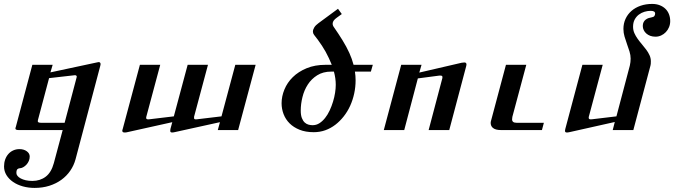

<svg xmlns="http://www.w3.org/2000/svg" viewBox="-32 -653 3385 964"><path d="M471.7 -323.2 347.2 147Q338.9 177.7 320.8 204.1Q302.7 230.5 276.1 249.8Q249.5 269 215.6 279.8Q181.6 290.5 141.6 290.5Q110.4 290.5 82.5 282.7Q54.7 274.9 33.7 260.5Q12.7 246.1 0.5 226.3Q-11.7 206.5 -11.7 182.6Q-11.7 163.6 -5.9 147.5Q0 131.3 10.3 119.9Q20.5 108.4 34.7 102.1Q48.8 95.7 65.9 95.7Q87.4 95.7 102.3 106.4Q117.2 117.2 117.2 132.8Q117.2 145 112.5 155.5Q107.9 166 100.8 173.6Q93.8 181.2 85.4 186Q77.1 190.9 69.8 191.4Q61.5 191.4 55.9 196Q50.3 200.7 50.3 215.8Q50.3 223.1 55.9 230.2Q61.5 237.3 72 242.9Q82.5 248.5 97.2 252Q111.8 255.4 130.4 255.4Q169.4 255.4 197.5 234.1Q225.6 212.9 238.3 166L282.7 0H62Q45.9 0 45.4 -7.3Q45.4 -11.2 47.4 -15.6L130.4 -327.6H232.4L221.2 -289.6L455.6 -339.8Q461.9 -341.3 463.4 -341.3Q472.2 -341.3 473.1 -331.5Q473.1 -328.1 471.7 -323.2ZM352.1 -262.2Q353.5 -266.6 353.5 -268.1Q352.5 -275.4 344.2 -275.4Q343.3 -275.4 341.8 -275.1Q340.3 -274.9 339.4 -274.9L214.4 -260.7L158.7 -51.3Q158.2 -48.8 158 -47.1Q157.7 -45.4 157.7 -44.4Q157.7 -36.6 173.3 -36.6H292.5Z M1251.5 -327.6 1163.6 0H1061.5L1072.3 -39.6L845.7 10.3Q837.9 12.2 832 12.2Q822.8 12.2 822.8 4.4Q822.8 0.5 823.7 -5.4L833 -39.6L604.5 11.2Q601.1 12.2 597.7 12.2Q594.2 12.2 593.3 12.2Q582 12.2 582 3.4Q582 0 584 -4.9L670.4 -327.6H772.5L702.6 -66.9Q701.7 -62.5 701.7 -61Q702.1 -53.7 712.4 -53.7Q716.8 -54.2 718.8 -54.2L840.8 -68.8L910.2 -327.6H1012.2L942.4 -66.9Q941.9 -61.5 942.4 -59.6Q942.4 -53.7 951.7 -53.7Q955.6 -53.7 958 -54.2L1080.1 -68.8L1149.4 -327.6Z M1544.9 -478Q1539.1 -485.4 1539.1 -494.1Q1539.1 -504.4 1545.9 -515.4Q1552.7 -526.4 1566.9 -536.6L1665 -608.9L1684.1 -582.5L1658.7 -564Q1648.9 -557.1 1643.6 -549.8Q1638.2 -542.5 1638.2 -534.2Q1638.2 -524.9 1644.5 -516.6Q1668 -482.9 1687.7 -450.9Q1707.5 -418.9 1722.2 -386.7Q1735.4 -357.4 1743.2 -327.6H1839.8L1830.1 -293.5H1750Q1753.4 -272 1753.4 -250Q1753.4 -215.8 1746.3 -183.3Q1739.3 -150.9 1726.1 -121.8Q1712.9 -92.8 1693.8 -68.6Q1674.8 -44.4 1651.6 -26.6Q1628.4 -8.8 1601.1 1Q1573.7 10.7 1543.5 10.7Q1502.4 10.7 1472.2 -1.5Q1441.9 -13.7 1421.9 -33.7Q1401.9 -53.7 1391.8 -80.1Q1381.8 -106.4 1381.8 -134.8Q1381.8 -168.9 1396 -203.6Q1410.2 -238.3 1438 -265.6Q1465.8 -293 1507.3 -310.3Q1548.8 -327.6 1603 -327.6H1633.8Q1627 -344.7 1619.1 -361.3Q1604 -394 1584.5 -423.6Q1564.9 -453.1 1544.9 -478ZM1560.5 -274.9Q1531.7 -256.8 1513.4 -228.5Q1495.1 -200.2 1486.6 -165.5Q1478 -130.9 1478 -98.1Q1478 -74.7 1483.6 -60.3Q1489.3 -45.9 1498 -37.8Q1506.8 -29.8 1517.3 -27.1Q1527.8 -24.4 1537.6 -24.4Q1556.2 -24.4 1571.8 -34.4Q1587.4 -44.4 1600.3 -60.8Q1613.3 -77.1 1623.3 -98.6Q1633.3 -120.1 1640.1 -142.6Q1647 -165 1650.4 -187Q1653.8 -209 1653.8 -227.1Q1653.8 -259.8 1644.5 -293.5H1630.9Q1589.8 -293.5 1560.5 -274.9Z M2309.1 -322.3 2223.6 0H2120.1L2189 -260.7Q2192.9 -275.9 2173.3 -273.4L2065.9 -259.3L1997.6 0H1895L1982.4 -327.6H2084.5L2073.2 -288.6L2285.6 -337.9Q2293.5 -339.4 2299.3 -339.4Q2309.6 -339.4 2310.1 -330.1Q2310.1 -325.2 2309.1 -322.3Z M2698.7 -36.6 2689 0H2483.4Q2455.1 0 2442.4 -11.2Q2432.1 -20 2431.6 -35.2Q2431.6 -41.5 2433.6 -47.4L2508.3 -327.6H2610.4L2540.5 -66.4Q2539.1 -59.6 2539.1 -53.7Q2539.1 -36.6 2561 -36.6Z M3259.3 -468.8Q3244.6 -468.8 3232.9 -473.1Q3221.2 -477.5 3212.9 -484.9Q3204.6 -492.2 3200 -502Q3195.3 -511.7 3195.3 -522.5Q3195.3 -534.2 3199.5 -542Q3203.6 -549.8 3210.2 -554.7Q3216.8 -559.6 3224.6 -562.3Q3232.4 -564.9 3239.7 -565.9Q3249.5 -567.4 3253.4 -572.5Q3257.3 -577.6 3257.3 -585Q3257.3 -598.6 3234.9 -598.6Q3219.7 -598.6 3204.1 -594Q3188.5 -589.4 3175.5 -579.6Q3162.6 -569.8 3154.5 -554.7Q3146.5 -539.6 3146.5 -518.6Q3146.5 -501.5 3153.1 -486.6Q3159.7 -471.7 3169.7 -457.8Q3179.7 -443.8 3191.2 -430.4Q3202.6 -417 3212.6 -403.6Q3222.7 -390.1 3229.2 -375.7Q3235.8 -361.3 3235.8 -345.7Q3235.8 -338.4 3235.4 -332.3Q3234.9 -326.2 3233.9 -323.7L3147.9 0H3044.4L3054.7 -40.5L2828.1 10.3Q2822.3 11.7 2818.6 12Q2814.9 12.2 2814 12.2Q2804.7 12.2 2804.7 3.9Q2804.7 0.5 2806.2 -5.4L2892.1 -327.6H2994.1L2924.3 -66.9Q2923.8 -65.4 2923.8 -63.5Q2923.8 -61.5 2923.8 -61Q2924.3 -53.7 2934.1 -53.7Q2939.5 -53.7 2940.9 -54.2L3063 -68.8L3130.4 -324.2Q3132.3 -331.5 3133.3 -341.3Q3134.3 -351.1 3134.3 -358.9Q3134.3 -376 3128.7 -394.3Q3123 -412.6 3116.2 -431.2Q3109.4 -449.7 3103.8 -469Q3098.1 -488.3 3098.1 -507.8Q3098.1 -535.2 3108.6 -558.1Q3119.1 -581.1 3138.2 -597.9Q3157.2 -614.7 3183.8 -624Q3210.4 -633.3 3242.7 -633.3Q3263.7 -633.3 3280.5 -626.7Q3297.4 -620.1 3309.1 -608.6Q3320.8 -597.2 3326.9 -581.3Q3333 -565.4 3333 -546.9Q3333 -530.8 3327.1 -516.6Q3321.3 -502.4 3311 -491.7Q3300.8 -481 3287.4 -474.9Q3273.9 -468.8 3259.3 -468.8Z"/></svg>

Font: Arian Grqi
Style: Regular
Weight: 400
Designer: Ruben Hakobyan (Tarumian)
Foundry: Ruben Hakobyan (Tarumian)
Version: Version 1.003